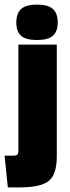

<svg xmlns="http://www.w3.org/2000/svg" viewBox="-38 -668 306 835"><path d="M209 -474V12Q209 90 174.5 118.5Q140 147 46 147H-4L-18 9H16Q33 9 37.5 4.5Q42 0 42 -15V-474ZM54 -512Q33 -530 33 -570Q33 -610 54 -629Q75 -648 123 -648Q171 -648 192 -629Q213 -610 213 -570.5Q213 -531 192 -512.5Q171 -494 123 -494Q75 -494 54 -512Z"/></svg>

Font: Passion One
Style: Regular
Weight: 400
Designer: Alejandro Lo Celso
Foundry: Fontstage
Version: Version 1.001